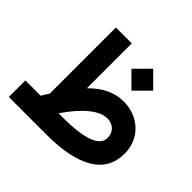

<svg xmlns="http://www.w3.org/2000/svg" viewBox="-167 -886 1074 1074"><g transform="rotate(45 370.5 -349.0)"><path d="M409.1 -603 482.1 -676.1 488.7 -682.6 495.2 -676.1 568.8 -602.5 575.3 -596 568.8 -589.4 495.7 -516.4 489.2 -509.8 482.6 -516.4 409.1 -589.9 402.5 -596.5ZM327 -132Q381.4 -132 424.4 -136.8Q467.5 -141.6 497 -149.9Q526.4 -158.2 545.6 -170.3Q564.7 -182.4 573.3 -197Q581.9 -211.6 581.9 -228.7Q581.9 -262.5 560.5 -283.9Q539 -305.3 503.8 -305.3Q458.4 -305.3 404 -262Q349.6 -218.6 290.2 -132ZM150.1 -131Q155.2 -139 177.8 -175.3V-678.1V-698.2H198H283.1H303.3V-678.1V-343.1Q396 -436.8 499.2 -436.8Q560.7 -436.8 609.3 -410.3Q657.9 -383.9 684.9 -337.3Q711.8 -290.7 711.8 -232.7Q710.8 -115.4 612.6 -57.7Q514.4 0 329 0H49.4H29.2V-20.2V-110.8V-131H49.4Z"/></g></svg>

Font: Vazir FD
Style: Bold
Weight: 700
Foundry: DejaVu fonts team - Redesigned by Saber Rastikerdar
Version: Version 21.10;October 20, 2019;FontCreator 12.0.0.2547 64-bi